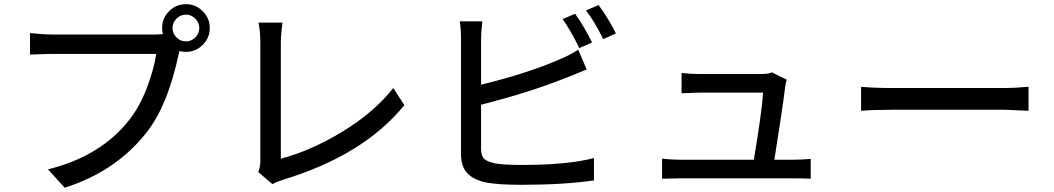

<svg xmlns="http://www.w3.org/2000/svg" viewBox="-20 -837 4923 897"><path d="M804.7 -750Q786.1 -731.4 786.1 -706.1Q786.1 -680.7 804.7 -662.1Q823.2 -643.6 848.6 -643.6Q874 -643.6 892.6 -662.1Q911.1 -680.7 911.1 -706.1Q911.1 -731.4 892.6 -750Q874 -768.6 848.6 -768.6Q823.2 -768.6 804.7 -750ZM120.1 -582V-682.6Q183.6 -675.8 223.6 -675.8H702.1Q726.6 -675.8 741.2 -677.7Q737.3 -689.5 737.3 -706.1Q737.3 -752 770 -784.7Q802.7 -817.4 848.6 -817.4Q894.5 -817.4 927.2 -784.7Q960 -752 960 -706.1Q960 -660.2 927.2 -627.4Q894.5 -594.7 848.6 -594.7Q831.1 -594.7 818.4 -598.6L814.5 -583Q764.6 -348.6 668.9 -223.6Q525.4 -37.1 282.2 40L204.1 -45.9Q451.2 -106.4 585.9 -279.3Q632.8 -339.8 665.5 -424.8Q698.2 -509.8 710 -585H222.7Q196.3 -585 120.1 -582Z M1186.5 -33.2Q1196.3 -56.6 1196.3 -85.9V-635.7Q1196.3 -692.4 1187.5 -731.4H1299.8Q1292 -674.8 1292 -636.7V-95.7Q1433.6 -132.8 1581.5 -223.1Q1729.5 -313.5 1817.4 -425.8L1869.1 -345.7Q1677.7 -110.4 1298.8 3.9Q1268.6 13.7 1252.9 23.4Z M2667 -772.5Q2710.9 -710 2746.1 -638.7L2686.5 -612.3Q2646.5 -694.3 2608.4 -748ZM2127.9 -737.3H2233.4Q2227.5 -688.5 2227.5 -652.3V-441.4Q2440.4 -493.2 2589.8 -557.6Q2637.7 -577.1 2681.6 -604.5L2720.7 -512.7Q2642.6 -479.5 2622.1 -472.7Q2460 -407.2 2227.5 -347.7V-142.6Q2227.5 -108.4 2242.2 -94.7Q2256.8 -81.1 2294.9 -73.2Q2336.9 -66.4 2418.9 -66.4Q2632.8 -66.4 2754.9 -98.6V5.9Q2614.3 26.4 2414.1 26.4Q2314.5 26.4 2255.9 16.6Q2195.3 4.9 2164.6 -26.4Q2133.8 -57.6 2133.8 -116.2V-652.3Q2133.8 -701.2 2127.9 -737.3ZM2717.8 -788.1 2776.4 -813.5Q2823.2 -750 2857.4 -680.7L2797.9 -654.3Q2759.8 -733.4 2717.8 -788.1Z M3655.3 -464.8Q3650.4 -448.2 3648.4 -431.6Q3634.8 -322.3 3597.7 -90.8H3685.5Q3724.6 -90.8 3767.6 -94.7V-2Q3730.5 -3.9 3687.5 -3.9H3158.2Q3135.7 -3.9 3073.2 -2V-95.7Q3114.3 -90.8 3158.2 -90.8H3502Q3541 -326.2 3544.9 -404.3H3248Q3240.2 -404.3 3164.1 -401.4V-496.1Q3205.1 -491.2 3247.1 -491.2H3531.2Q3572.3 -491.2 3585.9 -499Z M4002.9 -431.6Q4065.4 -425.8 4145.5 -425.8H4677.7Q4717.8 -425.8 4785.2 -431.6V-319.3Q4682.6 -324.2 4677.7 -324.2H4145.5Q4056.6 -324.2 4002.9 -319.3Z"/></svg>

Font: Min Sans Medium
Style: Regular
Weight: 500
Designer: Jinseong-Kim, NotoSansCJK, Nunito
Foundry: Jinseong-Kim
Version: Version 1.400;Glyphs 3.1.2 (3151)